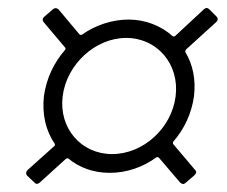

<svg xmlns="http://www.w3.org/2000/svg" viewBox="-20 -542 568 481"><path d="M466 -301C471 -343 463 -381 444 -412C444 -414 445 -417 446 -418L522 -487C526 -491 527 -496 522 -501L504 -519C500 -523 495 -523 490 -518L419 -452C418 -451 415 -450 413 -451C384 -477 345 -493 302 -493C261 -493 219 -479 185 -455C183 -454 180 -455 179 -456L127 -518C123 -522 118 -523 113 -519L92 -501C86 -496 86 -491 89 -487L143 -423C144 -422 145 -419 143 -417C115 -385 96 -345 90 -301C85 -255 95 -214 117 -182C118 -180 118 -177 116 -176L49 -116C45 -112 44 -107 48 -102L67 -84C70 -80 76 -81 80 -85L145 -144C146 -145 149 -146 151 -145C179 -122 214 -109 255 -109C297 -109 338 -123 372 -148C374 -149 377 -148 378 -147L431 -85C436 -80 441 -80 445 -84L466 -102C472 -107 473 -112 469 -116L414 -181C413 -182 413 -185 414 -187C442 -219 460 -258 466 -301ZM137 -301C147 -381 219 -447 296 -447C374 -447 430 -381 420 -301C410 -220 338 -156 261 -156C183 -156 127 -221 137 -301Z"/></svg>

Font: Barlow Semi Condensed Light
Style: Italic
Weight: 300
Width: 4
Italic angle: -7°
Designer: Jeremy Tribby
Foundry: Tribby Type
Version: Version 1.422;hotconv 1.0.109;makeotfexe 2.5.65596